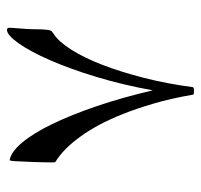

<svg xmlns="http://www.w3.org/2000/svg" viewBox="-33 -472 582 556"><g transform="rotate(-90 258.0 -194.0)"><path d="M455.6 -457Q455.6 -455.1 455.1 -447Q454.6 -439 453.6 -428Q452.6 -417 451.9 -404.5Q451.2 -392.1 451.2 -381.3Q451.2 -365.2 450.4 -356.2Q449.7 -347.2 448.5 -342Q447.3 -336.9 444.8 -334.7Q442.4 -332.5 438.5 -330.1Q416 -315.9 392.3 -278.8Q368.7 -241.7 348.1 -188.2Q327.6 -134.8 310.5 -68.1Q293.5 -1.5 283.7 72.8Q283.7 76.7 274.4 76.7Q268.6 76.7 265.4 76.4Q262.2 76.2 261.7 72.8Q251 10.7 236.3 -39.3Q221.7 -89.4 205.8 -129.2Q189.9 -168.9 173.6 -199Q157.2 -229 141.6 -250.5Q105.5 -301.3 66.9 -324.7Q65.4 -328.1 65.7 -332.5Q65.9 -336.9 65.9 -345.7Q65.9 -353 66.2 -362.8Q66.4 -372.6 66.9 -389.2Q68.4 -419.4 69.1 -438.2Q69.8 -457 72.8 -457Q96.7 -452.6 123.5 -420.4Q150.4 -388.2 177 -333.3Q203.6 -278.3 228.8 -204.3Q253.9 -130.4 274.4 -42.5Q290 -128.9 313.2 -205.6Q336.4 -282.2 361.6 -339.8Q386.7 -397.5 410.6 -431.2Q434.6 -464.8 449.7 -464.8Q453.1 -464.8 454.3 -462.6Q455.6 -460.4 455.6 -457Z"/></g></svg>

Font: Accordance
Style: Italic
Weight: 400
Italic angle: -11°
Version: Version 1.2 (build January 31, 2020) Miklal Software Solutio